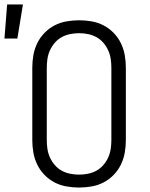

<svg xmlns="http://www.w3.org/2000/svg" viewBox="-55 -834 675 862"><path d="M300 8Q272 8 243.5 3Q215 -2 190 -15Q165 -28 145 -48.5Q125 -69 112.5 -94.5Q100 -120 95 -148Q90 -176 90 -205V-530Q90 -559 95 -587Q100 -615 112.5 -640.5Q125 -666 145 -686.5Q165 -707 190 -720Q215 -733 243.5 -738Q272 -743 300 -743Q328 -743 356.5 -738Q385 -733 410 -720Q435 -707 455 -686.5Q475 -666 487.5 -640.5Q500 -615 505 -587Q510 -559 510 -530V-205Q510 -176 505 -148Q500 -120 487.5 -94.5Q475 -69 455 -48.5Q435 -28 410 -15Q385 -2 356.5 3Q328 8 300 8ZM300 -50Q320 -50 340 -54Q360 -58 377.5 -67.5Q395 -77 408.5 -92.5Q422 -108 430.5 -126.5Q439 -145 442 -165Q445 -185 445 -205V-530Q445 -550 442 -570Q439 -590 430.5 -608.5Q422 -627 408.5 -642.5Q395 -658 377.5 -667.5Q360 -677 340 -681Q320 -685 300 -685Q280 -685 260 -681Q240 -677 222.5 -667.5Q205 -658 191.5 -642.5Q178 -627 169.5 -608.5Q161 -590 158 -570Q155 -550 155 -530V-205Q155 -185 158 -165Q161 -145 169.5 -126.5Q178 -108 191.5 -92.5Q205 -77 222.5 -67.5Q240 -58 260 -54Q280 -50 300 -50ZM-35 -661 -23 -814H48L23 -661Z"/></svg>

Font: Iosevka Etoile Light
Style: Regular
Weight: 300
Designer: Belleve Invis
Foundry: Belleve Invis
Version: Version 25.0.1; ttfautohint (v1.8.4)